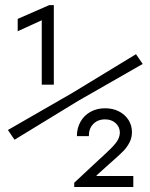

<svg xmlns="http://www.w3.org/2000/svg" viewBox="-20 -748 602 768"><path d="M11.7 -228 270.5 -377 523.9 -531.2 550.8 -492.2 293 -344.7 38.1 -189ZM147 -667 50.8 -623V-672.4L176.8 -727.5H195.3V-409.2H147ZM276.9 -17.1 375.5 -108.9 393.1 -125Q427.2 -155.8 443.1 -175.8Q459 -195.8 459.5 -217.8Q459 -240.7 442.4 -255.6Q425.8 -270.5 400.4 -270.5Q371.1 -270.5 353 -252Q335 -233.4 335.4 -203.6H287.6Q287.6 -235.4 301.8 -260.7Q315.9 -286.1 341.6 -300.5Q367.2 -314.9 400.4 -314.9Q431.2 -314.9 455.6 -302.5Q480 -290 493.9 -268.3Q507.8 -246.6 507.8 -219.2Q507.8 -197.3 498.3 -178.7Q488.8 -160.2 474.9 -145.5Q460.9 -130.9 436.5 -109.4L415.5 -90.8L366.2 -46.4V-43.9H513.2V0H276.9Z"/></svg>

Font: Reddit Mono Light
Style: Regular
Weight: 300
Monospace: yes
Designer: Stephen Hutchings
Foundry: Reddit
Version: Version 1.011